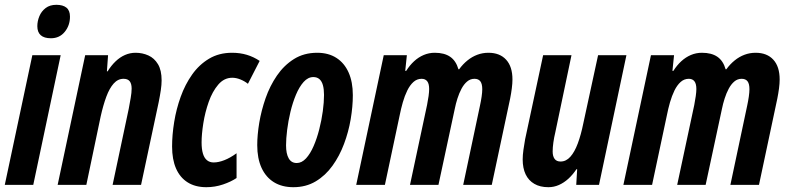

<svg xmlns="http://www.w3.org/2000/svg" viewBox="-26 -777 3318 807"><path d="M-5.9 0 109.9 -544.9H229L113.8 0ZM188 -616.2Q159.7 -616.2 145.3 -628.9Q130.9 -641.6 130.9 -667Q130.9 -688 139.4 -708.7Q147.9 -729.5 165.8 -743.2Q183.6 -756.8 210.9 -756.8Q238.3 -756.8 253.2 -744.9Q268.1 -732.9 268.1 -707Q268.1 -669.9 246.1 -643.1Q224.1 -616.2 188 -616.2Z M216.3 0 332 -544.9H428.2L423.3 -477.1H426.3Q441.4 -501.5 459.7 -519Q478 -536.6 499.3 -545.9Q520.5 -555.2 543.9 -555.2Q572.8 -555.2 597.7 -543.9Q622.6 -532.7 637.9 -507.3Q653.3 -481.9 653.3 -439Q653.3 -420.9 649.9 -397.9Q646.5 -375 641.1 -348.1L566.9 0H447.3L515.1 -319.8Q519.5 -343.3 523.4 -365.7Q527.3 -388.2 527.3 -404.8Q527.3 -424.8 519.3 -435.3Q511.2 -445.8 493.2 -445.8Q469.7 -445.8 451.9 -426Q434.1 -406.2 420.9 -370.6Q407.7 -335 397 -287.1L336.9 0Z M841.3 9.8Q794.9 9.8 762.7 -10.5Q730.5 -30.8 713.9 -68.8Q697.3 -106.9 697.3 -161.1Q697.3 -210 706.1 -264.2Q714.8 -318.4 733.4 -370.1Q752 -421.9 781.5 -463.6Q811 -505.4 852.8 -530.3Q894.5 -555.2 949.2 -555.2Q982.9 -555.2 1011.5 -546.6Q1040 -538.1 1065.4 -521L1016.1 -424.8Q1002 -436 984.4 -443.1Q966.8 -450.2 950.2 -450.2Q916 -450.2 891.4 -421.4Q866.7 -392.6 851.3 -348.9Q835.9 -305.2 828.6 -259Q821.3 -212.9 821.3 -178.2Q821.3 -150.4 826.9 -131.6Q832.5 -112.8 844 -103.5Q855.5 -94.2 872.1 -94.2Q892.6 -94.2 917 -103.8Q941.4 -113.3 968.3 -132.8V-28.8Q945.3 -13.2 911.4 -1.7Q877.4 9.8 841.3 9.8Z M1207 9.8Q1159.2 9.8 1125.2 -11.2Q1091.3 -32.2 1073.2 -71.8Q1055.2 -111.3 1055.2 -167Q1055.2 -209.5 1063.7 -261Q1072.3 -312.5 1090.3 -364.3Q1108.4 -416 1137.9 -459.2Q1167.5 -502.4 1209.5 -528.8Q1251.5 -555.2 1307.1 -555.2Q1354.5 -555.2 1387.9 -533.7Q1421.4 -512.2 1439.2 -472.4Q1457 -432.6 1457 -377Q1457 -329.1 1448 -275.9Q1439 -222.7 1419.9 -171.9Q1400.9 -121.1 1371.3 -80.1Q1341.8 -39.1 1300.8 -14.6Q1259.8 9.8 1207 9.8ZM1221.2 -91.8Q1242.2 -91.8 1260.3 -111.3Q1278.3 -130.9 1292.2 -163.1Q1306.2 -195.3 1315.9 -233.6Q1325.7 -272 1330.8 -309.8Q1335.9 -347.7 1335.9 -377.9Q1335.9 -401.9 1331.3 -418.7Q1326.7 -435.5 1316.7 -444.3Q1306.6 -453.1 1291 -453.1Q1268.6 -453.1 1250.2 -432.6Q1231.9 -412.1 1218 -378.9Q1204.1 -345.7 1194.8 -306.9Q1185.5 -268.1 1180.9 -231Q1176.3 -193.8 1176.3 -166Q1176.3 -130.9 1187.5 -111.3Q1198.7 -91.8 1221.2 -91.8Z M1471.2 0 1586.9 -544.9H1684.1L1677.2 -479H1681.2Q1695.8 -502.4 1714.4 -519.5Q1732.9 -536.6 1754.9 -545.9Q1776.9 -555.2 1801.3 -555.2Q1841.8 -555.2 1866.2 -538.3Q1890.6 -521.5 1900.9 -485.8H1903.8Q1919.4 -507.3 1938.7 -522.9Q1958 -538.6 1980.2 -546.9Q2002.4 -555.2 2026.9 -555.2Q2074.7 -555.2 2101.3 -526.1Q2127.9 -497.1 2127.9 -442.9Q2127.9 -426.3 2125.2 -405.5Q2122.6 -384.8 2118.2 -362.8L2041 0H1920.9L1991.2 -332Q1995.6 -352.1 1998.3 -370.6Q2001 -389.2 2001 -401.9Q2001 -424.8 1992.9 -435.3Q1984.9 -445.8 1968.3 -445.8Q1950.7 -445.8 1937.3 -434.3Q1923.8 -422.9 1913.8 -404.1Q1903.8 -385.3 1896.7 -363Q1889.6 -340.8 1885.3 -318.8L1816.9 0H1697.3L1769 -335.9Q1772.9 -355.5 1775.4 -373.3Q1777.8 -391.1 1777.8 -402.8Q1777.8 -424.8 1769.8 -435.3Q1761.7 -445.8 1746.1 -445.8Q1726.6 -445.8 1711.7 -432.4Q1696.8 -418.9 1685.8 -396.5Q1674.8 -374 1667 -346.7Q1659.2 -319.3 1653.8 -292L1591.8 0Z M2278.8 9.8Q2244.1 9.8 2220 -4.2Q2195.8 -18.1 2183.3 -44.2Q2170.9 -70.3 2170.9 -106.9Q2170.9 -125 2174.1 -147.7Q2177.2 -170.4 2181.2 -191.9L2256.8 -544.9H2376L2308.1 -221.2Q2302.7 -198.7 2299.8 -177.7Q2296.9 -156.7 2296.9 -140.1Q2296.9 -120.6 2304.9 -109.4Q2313 -98.1 2330.1 -98.1Q2353.5 -98.1 2371.3 -118.2Q2389.2 -138.2 2402.6 -174.3Q2416 -210.4 2425.8 -258.8L2487.8 -544.9H2606.9L2491.7 0H2396L2399.9 -65.9H2397Q2381.3 -42.5 2362.8 -25.6Q2344.2 -8.8 2323.2 0.5Q2302.2 9.8 2278.8 9.8Z M2594.2 0 2710 -544.9H2807.1L2800.3 -479H2804.2Q2818.8 -502.4 2837.4 -519.5Q2856 -536.6 2877.9 -545.9Q2899.9 -555.2 2924.3 -555.2Q2964.8 -555.2 2989.3 -538.3Q3013.7 -521.5 3023.9 -485.8H3026.9Q3042.5 -507.3 3061.8 -522.9Q3081.1 -538.6 3103.3 -546.9Q3125.5 -555.2 3149.9 -555.2Q3197.8 -555.2 3224.4 -526.1Q3251 -497.1 3251 -442.9Q3251 -426.3 3248.3 -405.5Q3245.6 -384.8 3241.2 -362.8L3164.1 0H3043.9L3114.3 -332Q3118.7 -352.1 3121.3 -370.6Q3124 -389.2 3124 -401.9Q3124 -424.8 3116 -435.3Q3107.9 -445.8 3091.3 -445.8Q3073.7 -445.8 3060.3 -434.3Q3046.9 -422.9 3036.9 -404.1Q3026.9 -385.3 3019.8 -363Q3012.7 -340.8 3008.3 -318.8L2939.9 0H2820.3L2892.1 -335.9Q2896 -355.5 2898.4 -373.3Q2900.9 -391.1 2900.9 -402.8Q2900.9 -424.8 2892.8 -435.3Q2884.8 -445.8 2869.1 -445.8Q2849.6 -445.8 2834.7 -432.4Q2819.8 -418.9 2808.8 -396.5Q2797.9 -374 2790 -346.7Q2782.2 -319.3 2776.9 -292L2714.8 0Z"/></svg>

Font: Open Sans Condensed
Style: Italic
Weight: 400
Width: 3
Italic angle: -12°
Designer: Monotype Design Team
Foundry: Monotype Imaging Inc.
Version: Version 3.000